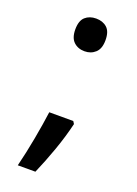

<svg xmlns="http://www.w3.org/2000/svg" viewBox="-132 -607 562 789"><g transform="rotate(20 148.5 -212.5)"><path d="M148 -408Q119 -408 100.5 -425.5Q82 -443 82 -480Q82 -518 100.5 -534.5Q119 -551 148 -551Q177 -551 195.5 -534.5Q214 -518 214 -480Q214 -443 195 -425.5Q176 -408 148 -408ZM203 -123 210 -112Q196 -53 174 9Q152 71 128 126H51Q66 66 78.5 -2Q91 -70 98 -123Z"/></g></svg>

Font: Noto Sans Gurmukhi UI SemiCondensed Medium
Style: Regular
Weight: 500
Width: 4
Designer: Jelle Bosma - Monotype Design Team
Foundry: Monotype Imaging Inc.
Version: Version 2.004; ttfautohint (v1.8.4.7-5d5b)